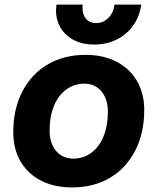

<svg xmlns="http://www.w3.org/2000/svg" viewBox="-20 -808 690 840"><path d="M38 -229Q38 -331 78 -408Q118 -485 189.5 -526.5Q261 -568 354 -568Q432 -568 490 -538Q548 -508 579.5 -453.5Q611 -399 611 -327Q611 -225 571 -148Q531 -71 460 -29.5Q389 12 296 12Q217 12 159 -18Q101 -48 69.5 -102.5Q38 -157 38 -229ZM300 -114Q345 -114 379.5 -139.5Q414 -165 433 -211.5Q452 -258 452 -321Q452 -357 439 -384.5Q426 -412 403 -427Q380 -442 350 -442Q305 -442 270 -416.5Q235 -391 216 -344.5Q197 -298 197 -235Q197 -199 210 -171.5Q223 -144 246.5 -129Q270 -114 300 -114ZM225 -763Q225 -770 227 -788H342Q341 -783 341 -773Q341 -743 357 -725Q373 -707 401 -707Q432 -707 454.5 -730Q477 -753 481 -788H598Q591 -737 563.5 -697.5Q536 -658 491.5 -635.5Q447 -613 391 -613Q342 -613 304.5 -632Q267 -651 246 -685Q225 -719 225 -763Z"/></svg>

Font: Azeret Mono
Style: Bold Italic
Weight: 700
Italic angle: -12°
Designer: Martin Vácha
Foundry: Displaay
Version: Version 1.000; Glyphs 3.0.3, build 3074